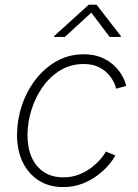

<svg xmlns="http://www.w3.org/2000/svg" viewBox="-20 -779 582 809"><path d="M246.1 9.3Q186 9.3 142.1 -19.3Q98.1 -47.9 74.5 -98.4Q50.8 -148.9 51.8 -215.3Q52.7 -277.8 73.2 -337.6Q93.8 -397.5 131.3 -445.6Q168.9 -493.7 220 -522Q271 -550.3 333 -550.3Q377 -550.3 409.2 -536.1Q441.4 -522 463.1 -500.5Q484.9 -479 496.8 -456.3Q508.8 -433.6 511.2 -416.5L468.8 -405.3Q467.3 -417.5 458.5 -434.8Q449.7 -452.1 433.6 -469.2Q417.5 -486.3 392.6 -497.8Q367.7 -509.3 332.5 -509.3Q278.8 -509.3 235.4 -483.4Q191.9 -457.5 161.1 -414.8Q130.4 -372.1 113.5 -319.3Q96.7 -266.6 95.7 -213.4Q95.2 -159.2 112.5 -118.4Q129.9 -77.6 164.1 -54.7Q198.2 -31.7 247.1 -31.7Q283.2 -31.7 313.7 -43.9Q344.2 -56.2 367.2 -74.2Q390.1 -92.3 405.3 -110.4Q420.4 -128.4 425.8 -140.6L465.8 -124Q457.5 -106.9 438.5 -84.5Q419.4 -62 391.1 -40.5Q362.8 -19 326.2 -4.9Q289.6 9.3 246.1 9.3ZM253.4 -623.5H207L207.5 -626.5L354 -759.3H386.7L489.7 -626.5L489.3 -623.5H441.9L364.7 -725.6Z"/></svg>

Font: Inter 16pt ExtraLight
Style: Italic
Weight: 250
Italic angle: -9.3988°
Version: Version 4.001;git-66647c0bb